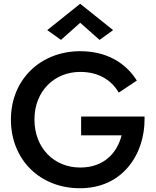

<svg xmlns="http://www.w3.org/2000/svg" viewBox="-20 -985 831 1020"><path d="M406 -864 509 -773 581 -825 406 -965 231 -825 304 -773ZM411 -266H626C602 -172 532 -95 406 -95C268 -95 163 -198 163 -350C163 -503 271 -603 406 -603C503 -603 572 -560 611 -493L707 -557C646 -654 543 -713 406 -713C196 -713 38 -563 38 -350C38 -136 193 15 404 15C516 15 603 -28 662 -99C721 -170 748 -260 748 -353C748 -357 748 -362 748 -366H411Z"/></svg>

Font: Jost Medium
Style: Regular
Weight: 500
Version: Version 3.710